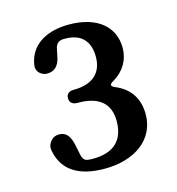

<svg xmlns="http://www.w3.org/2000/svg" viewBox="-78 -988 560 606"><g transform="rotate(-15 201.5 -684.5)"><path d="M192 -450C290 -450 361 -500 361 -583C361 -633 338 -670 291 -690C275 -697 275 -702 290 -711C326 -732 345 -766 345 -804C345 -872 294 -919 199 -919C134 -919 74 -893 62 -827C60 -815 61 -805 71 -796C78 -790 85 -787 94 -787C114 -787 133 -797 139 -832L144 -856C147 -870 155 -878 170 -879C172 -879 175 -879 177 -879C228 -879 256 -851 256 -799C256 -744 221 -716 161 -716C145 -716 137 -708 137 -695C137 -681 146 -673 162 -673H164C235 -673 267 -641 267 -586C267 -524 233 -490 164 -490C158 -490 153 -490 148 -491C137 -492 131 -499 128 -514L123 -538C116 -581 100 -592 80 -592C69 -592 58 -588 50 -576C43 -566 42 -556 45 -545C58 -482 108 -450 192 -450Z"/></g></svg>

Font: 寒蝉锦书宋Pro Soft
Style: Regular
Weight: 700
Designer: 寒蝉锦书宋{Warren} 思源宋体{Ryoko NISHIZUKA 西塚涼子 (kana & ideographs); Frank Grießhammer (Latin, Greek & Cyrillic); Wenlong ZHANG 
Foundry: Adobe & ChillType
Version: Version 2.000;Glyphs 3.1.1 (3135)